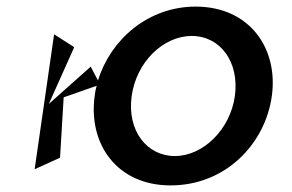

<svg xmlns="http://www.w3.org/2000/svg" viewBox="-20 -552 884 582"><path d="M573 -532C429 -532 315 -432 277 -308L255 -350L128 -237L205 -409L144 -448L85 -39L162 -74L173 -257L273 -292C270 -282 268 -271 267 -261C247 -116 334 10 497 10C664 10 784 -116 804 -261C824 -406 736 -532 573 -532ZM692 -261C678 -160 596 -79 510 -79C425 -79 365 -156 379 -260C393 -364 475 -443 561 -443C648 -443 706 -364 692 -261Z"/></svg>

Font: FIGSv2-sans-serif SmBold Italic
Style: Regular
Weight: 600
Italic angle: -12°
Designer: Matt McInerney, Pablo Impallari, Rodrigo Fuenzalida
Foundry: Matt McInerney, Pablo Impallari, Rodrigo Fuenzalida
Version: Version 4.020;hotconv 1.0.109;makeotfexe 2.5.65596